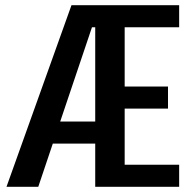

<svg xmlns="http://www.w3.org/2000/svg" viewBox="-20 -720 750 740"><path d="M347 0V-166.5H183.5L127.5 0H5L255.5 -700H670.5V-615H460.5V-386.5H627.5V-301.5H460.5V-85H670.5V0ZM212 -251.5H347V-615H334.5Z"/></svg>

Font: League Mono Medium
Style: Regular
Weight: 500
Width: 6
Designer: Tyler Finck
Foundry: The League of Moveable Type / Tyler Finck
Version: Version 2.300;RELEASE